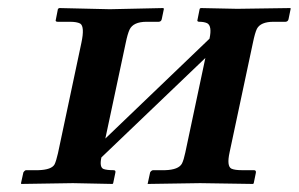

<svg xmlns="http://www.w3.org/2000/svg" viewBox="-20 -456 742 477"><path d="M252.9 -433.1 385.7 -436 387.2 -434.1 381.8 -408.2Q380.4 -402.3 374.5 -401.9H344.2Q311 -401.9 301.8 -382.3Q296.9 -371.6 292.5 -350.1L241.7 -111.8L500.5 -359.9Q507.3 -391.6 494.6 -398.4Q486.8 -401.9 475.6 -401.9Q470.7 -401.9 470.2 -404.8Q470.2 -406.2 470.7 -407.2L476.1 -434.1L478.5 -436Q479.5 -436 569.3 -434.1L701.7 -436L702.1 -434.1L696.8 -408.2Q695.3 -402.3 689.5 -401.9H659.7Q627.4 -401.9 618.2 -384.3Q613.3 -374 608.4 -350.1L550.3 -77.1Q543 -43.5 554.7 -37.1Q563 -33.2 581.1 -33.2H610.8Q616.7 -33.2 615.7 -26.9L610.4 -1L608.9 1Q607.9 1 477.1 -1L346.7 1L347.2 -1L353 -27.8Q355.5 -32.2 359.9 -33.2H390.1Q423.8 -34.2 432.1 -49.8Q436.5 -58.6 440.4 -77.1L490.2 -312L231.9 -64.9Q226.6 -40.5 237.3 -36.1Q245.6 -33.2 262.2 -33.2Q268.1 -33.2 266.6 -26.9L261.2 -1L259.8 1Q258.8 1 161.1 -1L32.7 1L32.2 -1L38.1 -27.8Q40.5 -31.7 43.9 -33.2H75.2Q108.4 -34.2 115.7 -47.9Q119.6 -56.2 124 -75.2L182.1 -349.1Q190.9 -390.1 179.2 -397.5Q170.9 -401.9 153.3 -401.9H123.5Q118.7 -401.9 118.2 -404.8Q118.2 -406.2 118.7 -407.2L124 -434.1L127.4 -436Z"/></svg>

Font: Linux Libertine Slanted O
Style: Bold Slanted
Weight: 700
Designer: Philipp H. Poll
Foundry: Philipp H. Poll
Version: Version 5.0.0